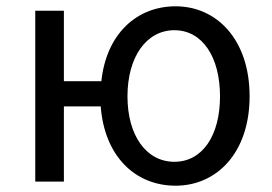

<svg xmlns="http://www.w3.org/2000/svg" viewBox="-20 -577 864 610"><path d="M534 -63C445 -63 385 -146 385 -271C385 -396 445 -481 534 -481C623 -481 679 -396 679 -271C679 -146 623 -63 534 -63ZM183 -319V-543H92V0H183V-239H300C312 -80 410 13 538 13C668 13 773 -91 773 -271C773 -452 668 -557 538 -557C415 -557 318 -470 302 -319Z"/></svg>

Font: Noto Sans CJK JP Regular
Style: Regular
Weight: 400
Designer: Ryoko NISHIZUKA (kana & ideographs); Paul D. Hunt (Latin, Greek & Cyrillic); Wenlong ZHANG (bopomofo); Sandoll Communica
Foundry: Adobe Systems Incorporated
Version: Version 1.001;PS 1.001;hotconv 1.0.78;makeotf.lib2.5.61930